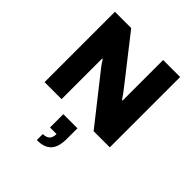

<svg xmlns="http://www.w3.org/2000/svg" viewBox="-269 -846 1326 1326"><g transform="rotate(45 393.5 -183.0)"><path d="M75 0H241V-396L246 -397C256 -382 271 -357 289 -336L554 0H712V-687H546V-291L541 -290C530 -308 498 -351 484 -368L234 -687H75ZM320 321C412 321 461 280 461 168V65H323V195H387C387 238 368 262 320 262Z"/></g></svg>

Font: Archivo ExtraBold
Style: Regular
Weight: 800
Designer: Hector Gatti
Foundry: Omnibus-Type
Version: Version 2.001